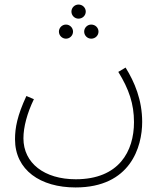

<svg xmlns="http://www.w3.org/2000/svg" viewBox="-20 -594 724 844"><path d="M325 -512C343 -512 357 -526 357 -543C357 -560 343 -574 325 -574C308 -574 294 -560 294 -543C294 -526 308 -512 325 -512ZM270 -424C287 -424 301 -438 301 -455C301 -472 287 -486 270 -486C253 -486 239 -472 239 -455C239 -438 253 -424 270 -424ZM381 -424C399 -424 413 -438 413 -455C413 -472 399 -486 381 -486C364 -486 350 -472 350 -455C350 -438 364 -424 381 -424ZM46 18C46 154 158 230 312 230C554 230 605 51 605 -58C605 -154 572 -233 532 -297L500 -278C547 -202 569 -137 569 -57C569 71 503 194 313 194C175 194 83 123 83 14C83 -35 99 -96 129 -158L96 -172C56 -86 46 -32 46 18Z"/></svg>

Font: Noto Sans Arabic ExtLt
Style: Regular
Weight: 200
Designer: Monotype Design Team, Nadine Chahine, Nizar Qandah and Khaled Hosny
Foundry: Monotype Imaging Inc.
Version: Version 2.012